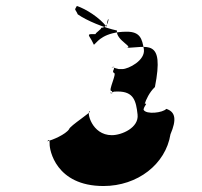

<svg xmlns="http://www.w3.org/2000/svg" viewBox="-20 -706 675 642"><path d="M300 -562C305 -566 328 -600 404 -600C449 -600 455 -576 461 -542C467 -504 409 -475 389 -475H376C381 -475 351 -480 358 -483C369 -483 345 -481 356 -481C370 -478 351 -469 361 -462C372 -462 341 -402 352 -402C363 -400 342 -394 353 -394C364 -394 340 -396 352 -397C364 -398 351 -400 374 -400C427 -400 435 -369 440 -323C445 -279 387 -254 354 -254C286 -254 269 -334 280 -334C291 -334 213 -285 211 -274C200 -257 155 -237 138 -234L137 -231C139 -234 146 -248 146 -225C145 -206 166 -84 326 -84C440 -84 534 -157 550 -257C571 -306 567 -332 536 -342C525 -329 469 -322 460 -339C461 -352 476 -362 464 -359C468 -372 479 -397 498 -415C531 -582 471 -546 398 -546C436 -546 366 -570 371 -604C328 -613 270 -637 240 -658C232 -677 227 -670 237 -686C268 -676 314 -646 336 -617C344 -676 351 -613 318 -613C321 -609 297 -595 300 -592C272 -592 273 -593 286 -572C296 -555 291 -553 300 -562Z"/></svg>

Font: Hussar Przerywany
Style: Obl
Weight: 400
Foundry: Cannot Into Space Fonts
Version: Version 0.982